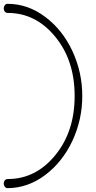

<svg xmlns="http://www.w3.org/2000/svg" viewBox="-20 -874 501 1006"><path d="M19 111.8Q7.8 111.3 2.4 99.6Q-2.9 87.9 2 76.2Q6.8 64.5 21 64Q167 64 269 -60.1Q371.1 -184.1 371.1 -371.1Q371.1 -558.1 269 -682.1Q167 -806.2 21 -806.2Q6.8 -806.6 2 -818.4Q-2.9 -830.1 2.4 -841.8Q7.8 -853.5 19 -854Q126 -854 216.8 -785.6Q307.6 -717.8 359.4 -606.4Q411.1 -495.1 411.1 -371.1Q411.1 -247.1 359.4 -136.2Q307.6 -25.4 216.8 43Q126 111.3 19 111.8Z"/></svg>

Font: BrevierViennese-Regular
Style: Regular
Weight: 400
Designer: Johannes Lang & Ellmer Stefan
Foundry: Johannes Lang & Ellmer Stefan
Version: Version 1.001;PS 001.001;hotconv 1.0.70;makeotf.lib2.5.58329